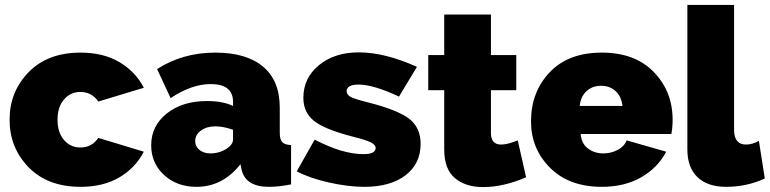

<svg xmlns="http://www.w3.org/2000/svg" viewBox="-20 -750 3134 781"><path d="M308 -536Q400 -536 465.5 -497.5Q531 -459 565 -393L380 -337Q353 -376 307 -376Q267 -376 240.5 -345.5Q214 -315 214 -263Q214 -211 240.5 -180.5Q267 -150 307 -150Q353 -150 380 -189L565 -133Q531 -67 465.5 -28.5Q400 10 308 10Q174 10 96.5 -69.5Q19 -149 19 -263Q19 -377 96.5 -456.5Q174 -536 308 -536Z M779 10Q700 10 647.5 -38Q595 -86 595 -159Q595 -238 658.5 -288.5Q722 -339 822 -339Q886 -339 928 -319V-335Q928 -408 837 -408Q760 -408 674 -351L619 -469Q723 -536 856 -536Q982 -536 1050 -479Q1118 -422 1118 -312V-210Q1118 -183 1128 -172Q1138 -161 1164 -160V0Q1114 10 1074 10Q977 10 962 -63L958 -82Q886 10 779 10ZM836 -126Q873 -126 903 -146Q928 -163 928 -183V-222Q890 -236 855 -236Q821 -236 797.5 -219Q774 -202 774 -176Q774 -154 791.5 -140Q809 -126 836 -126Z M1462 10Q1395 10 1316.5 -8Q1238 -26 1187 -53L1260 -182Q1373 -123 1458 -123Q1508 -123 1508 -148Q1508 -161 1488 -171Q1468 -181 1412 -195Q1300 -224 1257 -258.5Q1214 -293 1214 -352Q1214 -433 1277.5 -485Q1341 -537 1439 -537Q1546 -537 1676 -478L1603 -357Q1499 -406 1439 -406Q1390 -406 1390 -379Q1390 -364 1408 -355Q1426 -346 1479 -333Q1600 -302 1645.5 -266Q1691 -230 1691 -165Q1691 -84 1629.5 -37Q1568 10 1462 10Z M2086 -179 2120 -29Q2028 11 1945 11Q1874 11 1830.5 -25.5Q1787 -62 1787 -142V-383H1722V-526H1787V-691H1977V-526H2080V-383H1977V-209Q1977 -162 2018 -162Q2045 -162 2086 -179Z M2428 10Q2295 10 2217.5 -67.5Q2140 -145 2140 -256Q2140 -376 2216 -456Q2292 -536 2428 -536Q2563 -536 2639.5 -457Q2716 -378 2716 -263Q2716 -232 2711 -205H2342Q2345 -166 2371.5 -146Q2398 -126 2434 -126Q2466 -126 2493 -140.5Q2520 -155 2529 -179L2690 -133Q2656 -68 2588.5 -29Q2521 10 2428 10ZM2338 -319H2512Q2508 -357 2484.5 -379Q2461 -401 2425 -401Q2389 -401 2365.5 -379Q2342 -357 2338 -319Z M2776 -142V-730H2966V-222Q2966 -162 3015 -162Q3040 -162 3067 -177L3091 -24Q3018 10 2934 10Q2858 10 2817 -29.5Q2776 -69 2776 -142Z"/></svg>

Font: Raleway
Style: Heavy
Weight: 900
Designer: Matt McInerney, Pablo Impallari, Rodrigo Fuenzalida
Foundry: Matt McInerney, Pablo Impallari, Rodrigo Fuenzalida
Version: Version 2.001